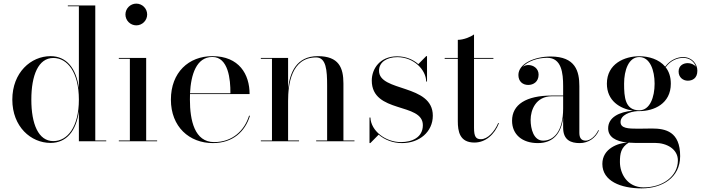

<svg xmlns="http://www.w3.org/2000/svg" viewBox="-20 -780 3898 1060"><path d="M566.5 -4.5H506V-750H354.5V-745.5H415.5V-293C401 -404.5 346 -470 259 -470C151 -470 48 -380 48 -230C48 -80 151 9 259 9C346 9 401 -55.5 415.5 -167V0H566.5ZM415.5 -230C415.5 -78.5 352 -1 274.5 -1C191.5 -1 153 -96 153 -230C153 -364 191.5 -460 274.5 -460C352 -460 415.5 -381 415.5 -230Z M672.5 -700C672.5 -667 699.5 -640 732.5 -640C765.5 -640 792.5 -667 792.5 -700C792.5 -733 765.5 -760 732.5 -760C699.5 -760 672.5 -733 672.5 -700ZM636 -4.5V0H847.5V-4.5H787V-460H636V-455.5H697V-4.5Z M1360 -141H1355C1330 -60 1264 4.5 1162 4.5C1054 4.5 1028.5 -116 1028.5 -230C1028.5 -240 1028.5 -250.5 1029 -260.5H1358C1358 -369.5 1300.5 -470 1152.5 -470C1021.5 -470 923.5 -380 923.5 -230C923.5 -80 1025 10 1155.5 10C1266.5 10 1334 -55 1360 -141ZM1152.5 -465.5C1240.5 -465.5 1253 -341.5 1252 -265H1029C1034 -367.5 1064 -465.5 1152.5 -465.5Z M1420 -4.5V0H1631V-4.5H1570.5V-223C1570.5 -312 1587.5 -463 1725.5 -463C1781 -463 1786 -391.5 1786 -307.5V-4.5H1725.5V0H1937V-4.5H1876V-319C1876 -406 1851 -470 1734.5 -470C1615 -470 1580 -377 1570.5 -291V-460H1420V-455.5H1481.5V-4.5Z M2024.5 10 2070.5 -36.5C2103.5 -8 2149.5 10 2199.5 10C2296 10 2369.5 -52.5 2369.5 -141.5C2369.5 -318 2072.5 -271 2072.5 -389.5C2072.5 -437.5 2116.5 -464.5 2173 -464.5C2265.5 -464.5 2332 -394 2333 -330H2337.5V-470H2333L2289.5 -426C2260.5 -451.5 2220 -469 2172 -469C2077 -469 2032.5 -399.5 2032.5 -335.5C2032.5 -151 2314.5 -216 2314.5 -89C2314.5 -20 2253 4.5 2193.5 4.5C2108.5 4.5 2028 -57 2025 -131H2020V10Z M2734.5 -99.5 2730.5 -101C2711 -54 2672.5 -11.5 2635.5 -11.5C2608 -11.5 2597 -24.5 2597 -74.5V-455.5H2704V-460H2597V-590C2577 -575 2537.5 -560 2507.5 -560V-460H2435V-455.5H2507.5V-111C2507.5 -56 2517 7 2599 7C2660.5 7 2710 -37 2734.5 -99.5Z M3026.5 -252.5C2884.5 -252.5 2807 -202.5 2807 -113.5C2807 -37.5 2863 10 2949.5 10C3034.5 10 3077.5 -43.5 3089 -128.5V-75.5C3089 -5 3133.5 10 3180.5 10C3229 10 3268.5 -19 3286 -59L3283.5 -62.5C3268 -27 3236.5 -3.5 3214 -3.5C3185.5 -3.5 3178.5 -23.5 3178.5 -47.5V-304.5C3178.5 -385.5 3158 -468 3020.5 -468C2929.5 -468 2842 -428 2842 -366C2842 -330 2866 -311 2896.5 -311C2924 -311 2953.5 -328 2953.5 -368C2953.5 -402 2925 -421 2896.5 -421C2885.5 -421 2875 -417.5 2865.5 -411C2894 -442.5 2949.5 -461 3000.5 -461C3080.5 -461 3089 -376.5 3089 -304.5V-252.5ZM2978.5 -3.5C2926 -3.5 2909.5 -68.5 2909.5 -118.5C2909.5 -173 2938.5 -248.5 3026.5 -248.5H3089V-181C3089 -55.5 3037.5 -3.5 2978.5 -3.5Z M3337.5 -71.5C3337.5 -24.5 3377.5 0 3442.5 7C3395 9.5 3305.5 38.5 3305.5 125C3305.5 219.5 3407 260 3522.5 260C3635 260 3735 201.5 3735 82C3735 -53.5 3654.5 -70.5 3579.5 -70.5C3551 -70.5 3537.5 -69.5 3502.5 -69.5C3448 -69.5 3406 -71.5 3406 -106C3406 -145.5 3458 -164 3500 -166.5C3503.5 -166.5 3506.5 -166.5 3509.5 -166.5C3590.5 -166.5 3683.5 -207.5 3683.5 -318C3683.5 -356 3673 -386 3655 -408.5C3682.5 -447.5 3722 -460.5 3751.5 -460.5C3789.5 -460.5 3813.5 -437.5 3822 -411.5C3812 -424.5 3794 -431.5 3777 -431.5C3753 -431.5 3726.5 -418.5 3726.5 -385C3726.5 -352 3752 -334.5 3777 -334.5C3802 -334.5 3830 -347 3830 -389.5C3830 -427.5 3800 -465 3751 -465C3723 -465 3681.5 -452 3652.5 -412C3618 -453 3561.5 -469.5 3509.5 -469.5C3428.5 -469.5 3330.5 -428.5 3330.5 -318C3330.5 -223.5 3402.5 -180 3474 -169C3397 -162 3337.5 -131.5 3337.5 -71.5ZM3425.5 -318C3425.5 -392 3450.5 -465 3509.5 -465C3568.5 -465 3594 -392 3594 -318C3594 -244 3568.5 -171 3509.5 -171C3430.5 -171 3425.5 -244 3425.5 -318ZM3402.5 114.5C3402.5 67.5 3408 34.5 3451 7.5C3462.5 8.5 3474 9 3486 9H3596C3661 9 3722.5 43 3722.5 106C3722.5 193 3638.5 254.5 3533.5 254.5C3442.5 254.5 3402.5 178 3402.5 114.5Z"/></svg>

Font: Bodoni* 36pt
Style: Regular
Weight: 400
Version: Version 2.3